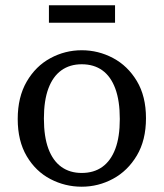

<svg xmlns="http://www.w3.org/2000/svg" viewBox="-20 -694 619 726"><path d="M289 12Q226 12 170.5 -17Q115 -46 81 -103.5Q47 -161 47 -244Q47 -327 81 -385.5Q115 -444 170.5 -474Q226 -504 289 -504Q352 -504 407.5 -474.5Q463 -445 497.5 -387.5Q532 -330 532 -247Q532 -164 497.5 -106Q463 -48 407.5 -18Q352 12 289 12ZM289 -40Q335 -40 367 -63Q399 -86 416 -131Q433 -176 433 -244Q433 -313 416 -359Q399 -405 367 -428Q335 -451 289 -451Q244 -451 212 -428Q180 -405 163 -359.5Q146 -314 146 -246Q146 -177 163 -131.5Q180 -86 212 -63Q244 -40 289 -40ZM165 -608V-674H415V-608Z"/></svg>

Font: Source Serif 4
Style: Regular
Weight: 400
Designer: Frank Grießhammer
Foundry: Adobe Systems Incorporated
Version: Version 4.004;hotconv 1.0.116;makeotfexe 2.5.65601